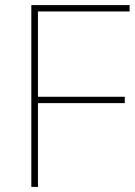

<svg xmlns="http://www.w3.org/2000/svg" viewBox="-20 -734 532 754"><path d="M129 0H103V-714H489V-689H129V-354H470V-329H129Z"/></svg>

Font: Noto Sans Thaana Thin
Style: Regular
Weight: 100
Designer: David Williams
Foundry: Google Inc.
Version: Version 3.001; ttfautohint (v1.8.4.7-5d5b)